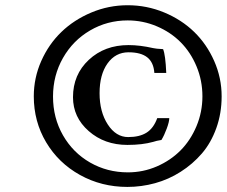

<svg xmlns="http://www.w3.org/2000/svg" viewBox="-20 -737 877 741"><path d="M471.7 -15.6Q371.6 -15.6 288.6 -61.8Q205.6 -107.9 158 -188Q110.4 -268.1 110.4 -365.2Q110.4 -436.5 139.2 -501.5Q168 -566.4 216.8 -613.5Q265.6 -660.6 332.5 -688.7Q399.4 -716.8 472.7 -716.8Q546.4 -716.8 613.5 -689Q680.7 -661.1 729.2 -614Q777.8 -566.9 806.6 -501.7Q835.4 -436.5 835.4 -365.2Q835.4 -299.8 814.9 -242.7Q794.4 -185.5 759 -144.5Q723.6 -103.5 677.2 -74Q630.9 -44.4 578.4 -30Q525.9 -15.6 471.7 -15.6ZM473.6 -71.8Q532.2 -71.8 585.2 -94.7Q638.2 -117.7 676.8 -156.5Q715.3 -195.3 738.3 -250Q761.2 -304.7 761.2 -365.2Q761.2 -426.3 738.5 -480.7Q715.8 -535.2 677.2 -574Q638.7 -612.8 585.2 -635.5Q531.7 -658.2 472.7 -658.2Q394 -658.2 327.9 -619.6Q261.7 -581.1 223.1 -513.4Q184.6 -445.8 184.6 -364.3Q184.6 -282.2 223.1 -214.8Q261.7 -147.5 327.9 -109.6Q394 -71.8 473.6 -71.8ZM471.7 -177.7Q383.3 -177.7 322.5 -231Q261.7 -284.2 261.7 -361.8Q261.7 -449.2 322.8 -506.1Q383.8 -563 476.1 -563Q520 -563 571.3 -551.3Q581.1 -548.8 609.4 -547.4Q618.7 -524.9 621.6 -455.6H575.7Q572.8 -496.6 548.1 -515.9Q523.4 -535.2 476.1 -535.2Q425.8 -535.2 395 -492.2Q364.3 -449.2 364.3 -377.4Q364.3 -305.2 396 -256.6Q427.7 -208 474.6 -208Q518.6 -208 545.7 -225.1Q572.8 -242.2 586.9 -281.2H633.3Q633.3 -267.1 623.5 -240.7Q613.8 -214.4 603 -196.8Q583.5 -193.8 571.3 -189.5Q529.3 -177.7 471.7 -177.7Z"/></svg>

Font: Elstob Grade
Style: Italic
Weight: 400
Italic angle: -20°
Designer: Peter S. Baker
Version: Version 1.015